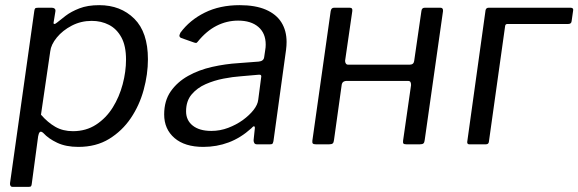

<svg xmlns="http://www.w3.org/2000/svg" viewBox="-20 -560 2244 745"><path d="M28 165Q23 165 20.5 160.5Q18 156 19 150L113 -517Q114 -525 116.5 -527.5Q119 -530 129 -530H181Q188 -530 192 -526.5Q196 -523 195 -516L188 -473Q187 -467 191 -467Q195 -467 202 -473Q214 -483 235 -499Q256 -515 288 -527.5Q320 -540 365 -540Q448 -540 501 -487.5Q554 -435 554 -330Q554 -272 537.5 -211.5Q521 -151 487.5 -101.5Q454 -52 403.5 -21Q353 10 284 10Q236 10 202 -6Q168 -22 148 -44Q139 -52 134.5 -47.5Q130 -43 128 -31L103 155Q102 161 100 163Q98 165 92 165H28ZM263 -51Q314 -51 353 -76.5Q392 -102 417.5 -143Q443 -184 456 -233Q469 -282 469 -329Q469 -382 451 -415Q433 -448 403 -463.5Q373 -479 336 -479Q294 -479 258.5 -460.5Q223 -442 200.5 -414.5Q178 -387 175 -361L139 -115Q165 -85 194.5 -68Q224 -51 263 -51Z M955 -62Q914 -25 867.5 -7.5Q821 10 769 10Q697 10 657 -24.5Q617 -59 617 -116Q617 -169 642.5 -205.5Q668 -242 710 -265.5Q752 -289 803.5 -300.5Q855 -312 905 -315L984 -321Q1003 -323 1005 -338L1009 -365Q1010 -371 1010.5 -376Q1011 -381 1011 -387Q1011 -431 982.5 -455.5Q954 -480 904 -480Q860 -480 820.5 -460Q781 -440 747 -398Q744 -394 741.5 -393.5Q739 -393 733 -395L682 -413Q678 -415 676.5 -419Q675 -423 680 -433Q716 -482 774.5 -511Q833 -540 910 -540Q971 -540 1011.5 -522.5Q1052 -505 1072 -473Q1092 -441 1092 -397Q1092 -390 1091.5 -382.5Q1091 -375 1090 -367L1041 -12Q1039 -4 1037 -2Q1035 0 1027 0H977Q970 0 967 -4.5Q964 -9 964 -16L969 -64Q968 -77 955 -62ZM993 -257Q995 -265 992.5 -268Q990 -271 983 -270L914 -264Q884 -262 847.5 -255Q811 -248 778 -233.5Q745 -219 723.5 -193.5Q702 -168 702 -128Q702 -93 728 -72.5Q754 -52 800 -52Q834 -52 865.5 -64Q897 -76 922 -94Q948 -113 964 -133.5Q980 -154 982 -173Z M1206 0Q1197 0 1194 -3Q1191 -6 1192 -14L1263 -516Q1265 -530 1276 -530H1337Q1349 -530 1347 -517L1319 -324Q1319 -318 1322 -313.5Q1325 -309 1331 -309H1569Q1577 -309 1581.5 -312.5Q1586 -316 1587 -323L1615 -516Q1616 -530 1628 -530H1689Q1700 -530 1699 -517L1628 -17Q1627 -7 1623 -3.5Q1619 0 1609 0H1557Q1548 0 1545.5 -3Q1543 -6 1544 -14L1575 -230Q1575 -238 1572.5 -242Q1570 -246 1563 -246H1324Q1318 -246 1313 -243Q1308 -240 1306 -232L1276 -17Q1275 -7 1271 -3.5Q1267 0 1257 0Z M1801 0Q1792 0 1793 -10L1864 -520Q1866 -530 1876 -530H2194Q2199 -530 2202 -527.5Q2205 -525 2204 -520L2198 -478Q2197 -467 2185 -467H1949Q1941 -467 1940 -459L1877 -10Q1876 0 1865 0Z"/></svg>

Font: Libre Franklin
Style: Italic
Weight: 400
Italic angle: -8°
Designer: Pablo Impallari, Rodrigo Fuenzalida, Nhung Nguyen
Foundry: Impallari Type
Version: Version 3.000